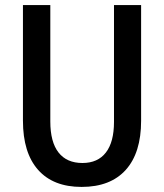

<svg xmlns="http://www.w3.org/2000/svg" viewBox="-20 -734 653 764"><path d="M304.7 9.8Q191.9 9.8 131.6 -58.1Q71.3 -126 71.3 -253.9V-713.9H180.2V-251Q180.2 -168.9 212.9 -127.2Q245.6 -85.4 308.1 -85.4Q369.1 -85.4 401.4 -127.2Q433.6 -168.9 433.6 -249V-713.9H541.5V-253.4Q541.5 -126 480.5 -58.1Q419.4 9.8 304.7 9.8Z"/></svg>

Font: Open Sans
Style: Regular
Weight: 600
Width: 3
Foundry: Ascender Corporation
Version: Version 1.000